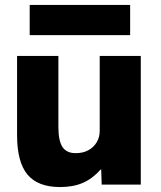

<svg xmlns="http://www.w3.org/2000/svg" viewBox="-20 -746 651 776"><path d="M223 10Q133 10 91 -40.5Q49 -91 49 -200V-520H216V-233Q216 -177 232.5 -152Q249 -127 286 -127Q315 -127 336.5 -138.5Q358 -150 370.5 -170.5Q383 -191 383 -217V-520H549V0H391L389 -61H387Q354 -24 315 -7Q276 10 223 10ZM100 -604V-726H506V-604Z"/></svg>

Font: M PLUS 1 ExtraBold
Style: Regular
Weight: 800
Designer: Coji Morishita
Foundry: UNDERFOREST DESIGN
Version: Version 1.001